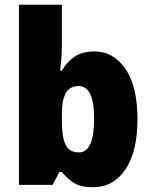

<svg xmlns="http://www.w3.org/2000/svg" viewBox="-20 -780 639 810"><path d="M241 -588Q241 -564 239 -537Q237 -510 234 -482H241Q262 -519 295 -541Q328 -563 378 -563Q459 -563 509.5 -489Q560 -415 560 -278Q560 -140 509 -65Q458 10 372 10Q322 10 293.5 -7.5Q265 -25 241 -54H230L202 0H60V-760H241ZM312 -417Q275 -417 258 -388Q241 -359 241 -298V-269Q241 -201 257 -169Q273 -137 313 -137Q377 -137 377 -280Q377 -417 312 -417Z"/></svg>

Font: Noto Sans Lao UI SemCond Blk
Style: Regular
Weight: 900
Width: 4
Designer: Monotype Design Team
Foundry: Monotype Imaging Inc.
Version: Version 2.000; ttfautohint (v1.8.4.7-5d5b)